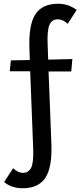

<svg xmlns="http://www.w3.org/2000/svg" viewBox="-20 -731 430 1024"><path d="M234 -496 237 -413 366 -416 360 -350H239L254 34Q259 161 222 217Q185 273 101 273Q42 273 2 240L50 166Q76 191 102 191Q132 191 146 163.5Q160 136 157 61L141 -351H32L38 -409L139 -411L137 -470Q132 -598 168.5 -654.5Q205 -711 290 -711Q345 -711 389 -678L341 -604Q316 -628 288 -628Q258 -628 244.5 -600Q231 -572 234 -496Z"/></svg>

Font: EauTestInfant Semibold
Style: Italic
Weight: 600
Italic angle: -12°
Designer: Christian Thalmann (Catharsis Fonts)
Version: Version 0.001;PS 000.001;hotconv 1.0.88;makeotf.lib2.5.64775